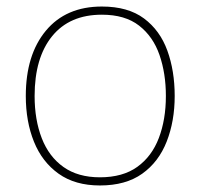

<svg xmlns="http://www.w3.org/2000/svg" viewBox="-20 -558 615 588"><path d="M286 10Q210 10 159.5 -26Q109 -62 84 -124Q59 -186 59 -264Q59 -390 120.5 -464Q182 -538 292 -538Q372 -538 421 -501.5Q470 -465 492.5 -403Q515 -341 515 -264Q515 -187 490.5 -124.5Q466 -62 415.5 -26Q365 10 286 10ZM286 -15Q356 -15 400.5 -47Q445 -79 466.5 -135.5Q488 -192 488 -264Q488 -333 468.5 -389.5Q449 -446 406 -479.5Q363 -513 292 -513Q193 -513 139.5 -447Q86 -381 86 -264Q86 -191 108 -134.5Q130 -78 174.5 -46.5Q219 -15 286 -15Z"/></svg>

Font: Noto Sans Symbols Thin
Style: Regular
Weight: 250
Version: Version 2.002